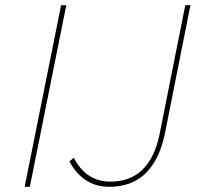

<svg xmlns="http://www.w3.org/2000/svg" viewBox="-20 -720 776 740"><path d="M401.5 0Q300.5 0 247.5 -98L264.5 -112Q311.5 -20 405.5 -20Q555 -20 594 -197.5L694 -700H714L614 -197.5Q569 0 401.5 0ZM95 0H75L215.5 -700H235.5Z"/></svg>

Font: Argentum Sans Thin
Style: Italic
Weight: 100
Italic angle: -11°
Designer: Julieta Ulanovsky (font), Cristiano Sobral (main changes and remaster)
Foundry: Julieta Ulanovsky (font), Cristiano Sobral (main changes and remaster)
Version: Version 2.007;June 15, 2022;FontCreator 14.0.0.2814 64-bit; 